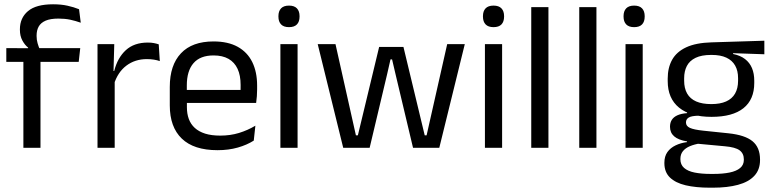

<svg xmlns="http://www.w3.org/2000/svg" viewBox="-20 -696 3626 904"><path d="M230 -675.8Q267.6 -675.8 297.4 -669.2Q327.2 -662.7 352.2 -652.6L360.2 -589.1Q335.7 -597.8 310.8 -603.2Q286 -608.5 255.1 -608.5Q217.5 -608.5 194.8 -598.7Q172.2 -588.9 162.2 -571.1Q152.3 -553.3 152.3 -528.5V-526.2Q152.3 -508.5 156.9 -492.7Q161.5 -476.8 167 -464.1L112.4 -462V-471.8Q96.8 -484.1 85.3 -505.4Q73.7 -526.8 73.7 -555.6V-558.1Q73.7 -611.4 111.7 -643.6Q149.6 -675.8 230 -675.8ZM90.1 0V-444.7H170.6V0ZM9.7 -404.8V-469.4L121.1 -469L153.8 -469.4H357.8L350.6 -404.8Z M516.2 -298.3 497.7 -360.9 517.7 -361.9Q533.4 -424 572.4 -459.8Q611.4 -495.6 675.9 -495.6Q692.2 -495.6 704.9 -493.1Q717.6 -490.6 727.4 -487.2L732.4 -408.3Q720.2 -412.7 704.8 -415.2Q689.4 -417.7 671.2 -417.7Q616 -417.7 575.2 -387.1Q534.5 -356.6 516.2 -298.3ZM439.1 0V-488.2H518L514 -344L520 -338V0Z M1004.1 11.1Q892.6 11.1 836 -43.4Q779.4 -97.8 779.4 -199.7V-286.6Q779.4 -389.4 832.1 -445.1Q884.7 -500.9 985.5 -500.9Q1053.4 -500.9 1099.1 -475.7Q1144.7 -450.4 1167.7 -403.9Q1190.6 -357.4 1190.6 -293V-274.8Q1190.6 -259.1 1189.4 -243Q1188.2 -226.9 1186 -211.4H1111.7Q1112.5 -235.6 1112.7 -257.1Q1112.9 -278.6 1112.9 -296.4Q1112.9 -341 1098.6 -371.8Q1084.4 -402.6 1056.2 -418.8Q1027.9 -435 985.5 -435Q922.4 -435 891 -398.5Q859.6 -362.1 859.6 -294.1V-247.4L860 -237.5V-190.8Q860 -160.4 869 -135.9Q878 -111.3 897.1 -93.8Q916.3 -76.2 946 -66.8Q975.8 -57.5 1017.2 -57.5Q1064.3 -57.5 1105.3 -70Q1146.3 -82.6 1182.4 -104.2L1174.8 -34Q1142.6 -13.5 1099.4 -1.2Q1056.3 11.1 1004.1 11.1ZM822.1 -211.4V-272.7H1168.9V-211.4Z M1300.2 0V-488.2H1381.1V0ZM1340.7 -568.2Q1315.7 -568.2 1303.3 -581.2Q1290.9 -594.3 1290.9 -617.7V-620.2Q1290.9 -643.5 1303.3 -656.6Q1315.7 -669.6 1340.7 -669.6Q1365.7 -669.6 1378 -656.6Q1390.4 -643.5 1390.4 -620.2V-617.7Q1390.4 -593.9 1378 -581Q1365.7 -568.2 1340.7 -568.2Z M1596 0 1475.9 -488.2H1559.6L1655.7 -58.9H1665L1765.1 -474.9H1879.6L1979.7 -58.9H1988.6L2085.5 -488.2H2168.4L2048.3 0H1924.7L1842.2 -347.1L1826 -416.4H1818.6L1802.8 -347L1720.4 0Z M2263.2 0V-488.2H2344.1V0ZM2303.7 -568.2Q2278.7 -568.2 2266.3 -581.2Q2253.9 -594.3 2253.9 -617.7V-620.2Q2253.9 -643.5 2266.3 -656.6Q2278.7 -669.6 2303.7 -669.6Q2328.7 -669.6 2341 -656.6Q2353.4 -643.5 2353.4 -620.2V-617.7Q2353.4 -593.9 2341 -581Q2328.7 -568.2 2303.7 -568.2Z M2481.3 0V-662.5H2562.2V0Z M2707.3 0V-662.5H2788.2V0Z M2925.2 0V-488.2H3006.1V0ZM2965.7 -568.2Q2940.7 -568.2 2928.3 -581.2Q2915.9 -594.3 2915.9 -617.7V-620.2Q2915.9 -643.5 2928.3 -656.6Q2940.7 -669.6 2965.7 -669.6Q2990.7 -669.6 3003 -656.6Q3015.4 -643.5 3015.4 -620.2V-617.7Q3015.4 -593.9 3003 -581Q2990.7 -568.2 2965.7 -568.2Z M3330.2 -145.8Q3230.5 -145.8 3177.1 -189.3Q3123.8 -232.8 3123.8 -314.2V-326.3Q3123.8 -376.9 3144.5 -414.4Q3165.3 -451.9 3210.8 -473.2Q3256.4 -494.5 3330.1 -496.6L3578.8 -504.3V-440.5L3431.8 -445.6L3431.7 -441.8Q3466.2 -434.8 3488 -417.8Q3509.9 -400.9 3520.6 -375.3Q3531.3 -349.8 3531.3 -315.9V-305.2Q3531.3 -227.3 3480.4 -186.6Q3429.4 -145.8 3330.2 -145.8ZM3326.6 122.9H3338.2Q3383.2 122.9 3415.3 116.3Q3447.3 109.7 3464.8 95.1Q3482.3 80.6 3482.3 56.3V54.7Q3482.3 26.5 3462.2 11.7Q3442.1 -3.1 3393.2 -7.3L3255.1 -20.1L3277.9 -21Q3250 -16.8 3228.7 -7.9Q3207.5 0.9 3195.5 15.6Q3183.5 30.3 3183.5 52.4V53.5Q3183.5 79.2 3200.9 94.6Q3218.3 109.9 3250.4 116.4Q3282.6 122.9 3326.6 122.9ZM3321.9 187.7Q3256.2 187.7 3208.2 176.4Q3160.3 165 3134.2 139.7Q3108.1 114.4 3108.1 72.2V70.2Q3108.1 40.2 3122.3 20.1Q3136.5 0.1 3160.9 -11.5Q3185.2 -23.2 3214.9 -27L3214.6 -30.2Q3173.5 -37.1 3154.1 -54.2Q3134.6 -71.3 3134.6 -99V-99.5Q3134.6 -118.3 3143.2 -131.8Q3151.8 -145.3 3169.7 -153.3Q3187.6 -161.3 3215 -163.3V-173.3L3307.8 -150L3270.1 -151.2Q3235.9 -150.7 3222.9 -142.7Q3209.8 -134.8 3209.8 -119.7V-119.2Q3209.8 -102.4 3228.3 -93.9Q3246.8 -85.4 3291.6 -80.7L3409.8 -68.4Q3487.5 -60.3 3523 -31.1Q3558.5 -1.9 3558.5 55.2V57.6Q3558.5 103.2 3531.5 132Q3504.6 160.8 3454.9 174.2Q3405.3 187.7 3336.6 187.7ZM3329.1 -205.9Q3370.8 -205.9 3398.7 -218.3Q3426.7 -230.7 3440.9 -255.4Q3455.1 -280.1 3455.1 -315.8V-328Q3455.1 -363.2 3441.2 -387.5Q3427.3 -411.9 3399.9 -424.6Q3372.5 -437.4 3331.1 -437.4H3328.1Q3283 -437.4 3254.9 -423.7Q3226.7 -410 3213.9 -385.3Q3201.2 -360.6 3201.2 -327.4V-316.1Q3201.2 -280.2 3215.3 -255.5Q3229.4 -230.8 3257.9 -218.3Q3286.3 -205.9 3329.1 -205.9Z"/></svg>

Font: Anek Gurmukhi Medium
Style: Regular
Weight: 500
Designer: Sarang Kulkarni (Gurmukhi), Yesha Goshar (Latin)
Foundry: Ek Type
Version: Version 1.003